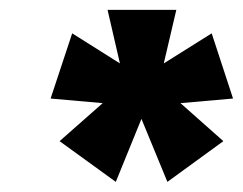

<svg xmlns="http://www.w3.org/2000/svg" viewBox="-20 -723 490 387"><path d="M213.4 -356.4 100.1 -438.5 187 -515.1 82 -524.4 125.5 -655.8 221.7 -595.2 196.8 -703.1H335.4L310.1 -595.2L406.7 -655.8L449.7 -524.4L343.8 -515.1L430.2 -438.5L317.4 -356.4L265.1 -483.4Z"/></svg>

Font: Schibsted Grotesk Black
Style: Italic
Weight: 900
Italic angle: -12°
Designer: Bakken & Baeck AS, Henrik Kongsvoll
Foundry: Schibsted ASA
Version: Version 1.100;gftools[0.9.25]